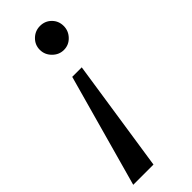

<svg xmlns="http://www.w3.org/2000/svg" viewBox="-290 -479 754 754"><g transform="rotate(-45 87.0 -102.0)"><path d="M74.2 -221.2H127L56.2 248H-56.2ZM191.9 -386.2Q191.9 -358.9 172.6 -338.9Q153.3 -318.8 126 -318.8Q99.1 -318.8 79.1 -338.9Q59.1 -358.9 59.1 -386.2Q59.1 -413.6 78.9 -432.9Q98.6 -452.1 126 -452.1Q153.8 -452.1 172.9 -433.1Q191.9 -414.1 191.9 -386.2Z"/></g></svg>

Font: Lobster Two
Style: Italic
Weight: 400
Designer: Pablo Impallari
Foundry: Pablo Impallari. www.impallari.com
Version: Version 1.006